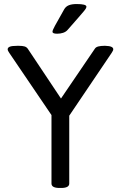

<svg xmlns="http://www.w3.org/2000/svg" viewBox="-20 -929 599 951"><path d="M495 -702H502Q541 -701 541 -685Q541 -681 538.5 -676.5Q536 -672 533 -667L323 -356V-20Q323 2 283 2H275Q235 2 235 -20V-359L26 -667Q18 -678 18 -685Q18 -693 28 -697.5Q38 -702 64 -702H75Q91 -702 101.5 -699Q112 -696 118 -687L282 -441L450 -688Q455 -696 467.5 -699Q480 -702 495 -702ZM360 -909Q408 -909 408 -896Q408 -892 405 -886.5Q402 -881 392.5 -870Q383 -859 364.5 -837.5Q346 -816 314 -780Q306 -771 292.5 -766.5Q279 -762 263 -762Q251 -762 245.5 -764.5Q240 -767 240 -772Q240 -779 252 -801Q264 -823 298 -883Q306 -897 321 -903Q336 -909 360 -909Z"/></svg>

Font: Asap VF Beta
Style: Regular
Weight: 400
Designer: Pablo Cosgaya
Foundry: Pablo Cosgaya
Version: Version 1.007